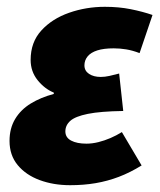

<svg xmlns="http://www.w3.org/2000/svg" viewBox="-20 -532 470 564"><path d="M186 12Q137 12 96.5 -3Q56 -18 32 -47Q8 -76 8 -118Q8 -155 24.5 -182.5Q41 -210 70.5 -228Q100 -246 138 -256V-260Q111 -271 90.5 -296.5Q70 -322 70 -356Q70 -408 101.5 -442.5Q133 -477 183 -494.5Q233 -512 288 -512Q329 -512 364 -505Q399 -498 428 -488L390 -376Q369 -384 350.5 -387Q332 -390 314 -390Q285 -390 266 -384Q247 -378 237.5 -366.5Q228 -355 228 -340Q228 -324 241.5 -315Q255 -306 276 -306Q288 -306 301.5 -309Q315 -312 330 -316L342 -206Q275 -205 238 -197.5Q201 -190 186.5 -177Q172 -164 172 -146Q172 -128 189 -119Q206 -110 234 -110Q251 -110 269 -114.5Q287 -119 304.5 -126.5Q322 -134 338 -144L396 -46Q362 -25 329 -12.5Q296 0 261 6Q226 12 186 12Z"/></svg>

Font: Source Sans 3 Black
Style: Italic
Weight: 900
Italic angle: -11°
Designer: Paul D. Hunt
Foundry: Adobe
Version: Version 3.052;hotconv 1.1.0;makeotfexe 2.6.0